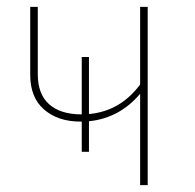

<svg xmlns="http://www.w3.org/2000/svg" viewBox="-20 -539 568 559"><path d="M388 -519H410V0H388V-266Q328 -195 239 -186V-97H218V-185H214Q149 -185 108.5 -220Q68 -255 68 -321V-519H90V-323Q90 -265 123 -235.5Q156 -206 218 -206V-373H239V-207Q330 -215 388 -293Z"/></svg>

Font: FiraGO Thin
Style: Regular
Weight: 100
Designer: bBox Type
Foundry: bBox Type GmbH
Version: Version 1.001;PS 001.001;hotconv 1.0.88;makeotf.lib2.5.64775